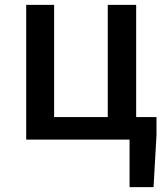

<svg xmlns="http://www.w3.org/2000/svg" viewBox="-20 -570 677 784"><path d="M87 0H509V194H607L619 -18V-92H536V-550H420V-92H201V-550H87Z"/></svg>

Font: Kinto Sans Med
Style: Regular
Weight: 500
Designer: Authors: Ryoko NISHIZUKA  (kana & ideographs); Paul D. Hunt (Latin, Greek & Cyrillic); Wenlong ZHANG  (bopomofo); Sandol
Foundry: Adobe Systems Incorporated, ookami Inc.
Version: Version 0.001